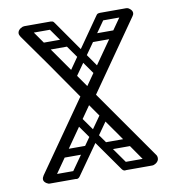

<svg xmlns="http://www.w3.org/2000/svg" viewBox="-79 -771 774 843"><g transform="rotate(-10 307.5 -349.5)"><path d="M75 0Q69 0 61 -5Q49 -13 49 -23Q49 -31 55 -40L274 -353Q217 -436 162 -514.5Q107 -593 61 -657Q55 -666 55 -673Q55 -685 68 -694Q79 -700 86 -700Q97 -700 104 -690L312 -393Q368 -473 421.5 -549.5Q475 -626 518 -687Q528 -700 538 -700Q547 -700 553 -695Q566 -686 566 -674Q566 -668 561 -661L343 -349L556 -45Q562 -38 562 -28Q562 -15 549 -6Q540 0 532 0Q521 0 513 -11Q470 -74 415.5 -151.5Q361 -229 305 -309L98 -13Q88 0 75 0ZM240 -426Q226 -435 236 -449L405 -691Q414 -705 429 -695Q444 -685 435 -671L265 -430Q254 -416 240 -426ZM184 -4Q170 -14 180 -27L355 -275Q364 -289 379 -279Q393 -269 384 -255L210 -8Q199 7 184 -4ZM556 -682Q556 -665 539 -665H423Q404 -665 404 -682Q404 -700 422 -700H538Q556 -700 556 -682ZM58 -19Q58 -36 75 -36H194Q211 -36 211 -18Q211 0 195 0Q171 0 135 0Q99 0 75 0Q68 0 63 -5Q58 -10 58 -19ZM500 -596Q500 -579 483 -579H367Q348 -579 348 -596Q348 -614 366 -614H482Q500 -614 500 -596ZM277 -118Q277 -101 260 -101H144Q125 -101 125 -118Q125 -136 143 -136H259Q277 -136 277 -118ZM423 -4Q408 7 397 -8L223 -255Q214 -269 228 -279Q243 -289 252 -275L427 -27Q437 -14 423 -4ZM549 -19Q549 -10 544 -5Q539 0 532 0Q508 0 472 0Q436 0 412 0Q396 0 396 -18Q396 -36 413 -36H532Q549 -36 549 -19ZM330 -118Q330 -136 348 -136H464Q482 -136 482 -118Q482 -101 463 -101H347Q330 -101 330 -118ZM384 -426Q370 -416 359 -430L189 -671Q180 -685 195 -695Q210 -705 219 -691L388 -449Q398 -435 384 -426ZM68 -682Q68 -700 86 -700H202Q220 -700 220 -682Q220 -665 201 -665H85Q68 -665 68 -682ZM124 -596Q124 -614 142 -614H258Q276 -614 276 -596Q276 -579 257 -579H141Q124 -579 124 -596Z"/></g></svg>

Font: Agu Display
Style: Regular
Weight: 400
Designer: Oluwaseun Badejo
Version: Version 1.103